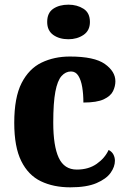

<svg xmlns="http://www.w3.org/2000/svg" viewBox="-20 -792 547 822"><path d="M281 10Q209 10 155 -16Q101 -42 71 -102.5Q41 -163 41 -266Q41 -375 72.5 -436.5Q104 -498 158 -524Q212 -550 279 -550Q384 -550 429 -518Q474 -486 474 -444Q474 -423 464 -402Q454 -381 424.5 -367Q395 -353 337 -353Q337 -389 332 -419Q327 -449 315.5 -467.5Q304 -486 284 -486Q261 -486 243.5 -466.5Q226 -447 217 -399.5Q208 -352 208 -267Q208 -167 231.5 -116.5Q255 -66 309 -66Q359 -66 394 -90.5Q429 -115 445 -150Q459 -143 465.5 -130.5Q472 -118 472 -104Q472 -78 453.5 -52Q435 -26 393 -8Q351 10 281 10ZM273 -624Q234 -624 208 -642.5Q182 -661 182 -698Q182 -737 208 -754.5Q234 -772 273 -772Q310 -772 337.5 -754.5Q365 -737 365 -698Q365 -661 337.5 -642.5Q310 -624 273 -624Z"/></svg>

Font: Noto Serif Myanmar SemiCondensed ExtraBold
Style: Regular
Weight: 800
Width: 4
Designer: Ben Mitchell and the Monotype Design Team
Foundry: Monotype Imaging Inc.
Version: Version 2.106; ttfautohint (v1.8.4.7-5d5b)